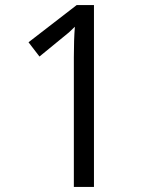

<svg xmlns="http://www.w3.org/2000/svg" viewBox="-20 -734 612 754"><path d="M281 -714 92 -568 135 -512 251 -607 274 -629Q270 -578 270 -509V0H349V-714Z"/></svg>

Font: OpenSansMMV
Style: Regular
Weight: 400
Designer: Steve Matteson
Foundry: Ascender Corporation
Version: Version 4.000